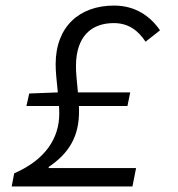

<svg xmlns="http://www.w3.org/2000/svg" viewBox="-20 -670 640 690"><path d="M22 0H456L469 -66H155V-70C229 -120 265 -181 264 -273C264 -324 253 -386 253 -432C253 -539 308 -587 389 -587C442 -587 477 -560 503 -520L555 -561C521 -611 467 -650 390 -650C266 -650 180 -575 180 -439C180 -387 193 -316 193 -262C193 -173 143 -96 31 -47L22 0ZM75 -289H438L448 -338H190L85 -334L75 -289Z"/></svg>

Font: Source Code Variable
Style: Italic
Weight: 400
Italic angle: -11°
Monospace: yes
Designer: Paul D. Hunt, Teo Tuominen
Foundry: Adobe Systems Incorporated
Version: Version 1.005;PS 1.0;hotconv 16.6.54;makeotf.lib2.5.65590